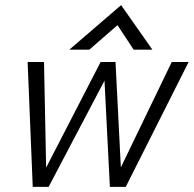

<svg xmlns="http://www.w3.org/2000/svg" viewBox="-20 -730 757 750"><path d="M251 -536.1 453.1 -710 575.2 -536.1H502L439 -631.8L329.1 -536.1ZM107.9 0 87.9 -487.8H151.9L160.2 -75.2L373 -487.8H431.2L452.1 -76.2L650.9 -487.8H716.8L471.2 0H409.2L388.2 -415L169.9 0Z"/></svg>

Font: HK Grotesk Light Italic
Style: Regular
Weight: 300
Italic angle: -13°
Designer: Alfredo Marco Pradil and Stefan Peev
Foundry: Hanken Design Co.
Version: Version 1.000;PS 001.000;hotconv 1.0.88;makeotf.lib2.5.64775